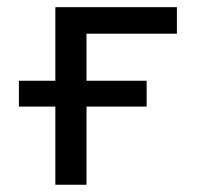

<svg xmlns="http://www.w3.org/2000/svg" viewBox="-20 -510 590 530"><path d="M32.2 -287.1V-215.8H132.8V0H218.8V-215.8H384.8V-287.1H218.8V-417H468.3V-490.2H132.8V-287.1Z"/></svg>

Font: CodeNewRoman Nerd Font Mono
Style: Regular
Weight: 400
Monospace: yes
Designer: Sam Radian
Foundry: Code New Roman
Version: Version 2.00 November 29, 2014;Nerd Fonts 3.2.1